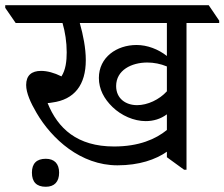

<svg xmlns="http://www.w3.org/2000/svg" viewBox="-60 -643 858 734"><path d="M389 -11C472 -11 535 -33 578 -63V-42L644 6H653V-555H778V-564L738 -623H-40V-613L0 -555H179C189 -521 195 -482 195 -443C195 -409 191 -376 175 -351C147 -365 120 -372 97 -372C61 -372 40 -355 40 -318C40 -288 57 -250 80 -211C138 -112 248 -11 389 -11ZM497 -180C526 -180 554 -188 578 -206V-146C535 -111 471 -83 376 -83C235 -83 161 -152 122 -249C128 -249 133 -250 139 -251C225 -262 268 -319 268 -413C268 -459 258 -509 245 -555H578V-429C545 -455 503 -471 462 -471C386 -471 318 -424 318 -345C318 -302 338 -265 370 -234C404 -201 452 -180 497 -180ZM384 -314C384 -375 443 -404 503 -404C528 -404 554 -399 578 -389V-294C549 -262 504 -241 464 -241C421 -241 384 -266 384 -314ZM115 71C148 71 166 52 166 17C166 -17 148 -36 115 -36C80 -36 62 -18 62 17C62 53 80 71 115 71Z"/></svg>

Font: Noto Serif Devanagari
Style: Regular
Weight: 400
Designer: Universal Thirst, Indian Type Foundry and the Monotype Design Team
Foundry: Monotype Imaging Inc.
Version: Version 2.004